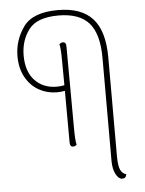

<svg xmlns="http://www.w3.org/2000/svg" viewBox="-59 -747 750 990"><g transform="rotate(-5 315.5 -252.5)"><path d="M556 174Q554 185 549 190Q544 195 533 195Q515 195 500.5 168Q486 141 486 98V-434Q486 -559 436 -615.5Q386 -672 278 -672Q167 -672 124.5 -615.5Q82 -559 82 -482Q82 -398 125.5 -352.5Q169 -307 238 -307Q259 -307 278 -311L277 -437Q277 -500 271 -524Q279 -532 289 -532Q306 -532 306 -510L308 -87Q308 -24 314 0Q306 8 296 8Q279 8 279 -14L278 -282Q259 -278 237 -278Q187 -278 144.5 -301.5Q102 -325 76 -371Q50 -417 50 -481Q50 -563 98.5 -631.5Q147 -700 278 -700Q399 -700 457.5 -635.5Q516 -571 516 -434V74Q516 127 526 148Q536 169 556 174Z"/></g></svg>

Font: Arima Madurai Thin
Style: Regular
Weight: 250
Designer: Joana Correia and Natanael Gama
Foundry: NDISCOVER
Version: Version 1.020; ttfautohint (v1.5) -l 7 -r 28 -G 50 -x 13 -D 